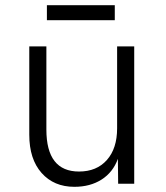

<svg xmlns="http://www.w3.org/2000/svg" viewBox="-20 -709 640 741"><path d="M267 12Q188 12 140.5 -41.5Q93 -95 93 -189V-530H159V-209Q159 -47 285 -47Q353 -47 392.5 -91.5Q432 -136 432 -214V-530H498V0H436L435 -96Q416 -44 372 -16Q328 12 267 12ZM161 -631V-689H423V-631Z"/></svg>

Font: Geist Mono Light
Style: Regular
Weight: 300
Monospace: yes
Designer: Basement.studio, Andrés Briganti, Mateo Zaragoza
Foundry: Basement.studio, Vercel, Andrés Briganti, Guido Ferreyra, Mateo Zaragoza
Version: Version 1.500; ttfautohint (v1.8.4.7-5d5b)